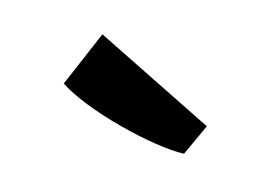

<svg xmlns="http://www.w3.org/2000/svg" viewBox="-42 -949 525 377"><g transform="rotate(-10 220.5 -761.0)"><path d="M297.5 -632Q277 -640.5 247 -660.5Q217 -680.5 185.5 -706.8Q154 -733 128.2 -760Q102.5 -787 89.5 -808.5L181 -890.5L351.5 -677L298.5 -632Z"/></g></svg>

Font: Merriweather 24pt ExtraBold
Style: Regular
Weight: 800
Version: Version 2.100